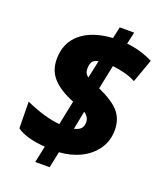

<svg xmlns="http://www.w3.org/2000/svg" viewBox="-149 -857 858 1012"><g transform="rotate(20 280.0 -350.5)"><path d="M190 -34Q82 -42 31 -79L29 -228Q135 -180 221 -172L249 -308Q171 -339 131 -382Q91 -425 91 -490Q91 -582 155 -635Q219 -688 332 -695L346 -760H427L412 -693Q491 -685 560 -650L513 -519Q489 -533 453.5 -542.5Q418 -552 382 -556L354 -421Q439 -383 473 -342.5Q507 -302 507 -242Q507 -181 475 -135Q443 -89 389 -62.5Q335 -36 270 -32L251 59H170ZM302 -554Q276 -549 268 -535Q260 -521 260 -498Q260 -483 265 -473Q270 -463 281 -455ZM351 -228Q351 -259 322 -278L302 -175Q330 -182 340.5 -195Q351 -208 351 -228Z"/></g></svg>

Font: Noto Sans Display Black
Style: Italic
Weight: 900
Italic angle: -12°
Designer: Monotype Design team
Foundry: Monotype Imaging Inc.
Version: Version 1.000